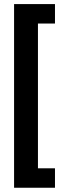

<svg xmlns="http://www.w3.org/2000/svg" viewBox="-20 -750 310 930"><path d="M163.8 65.2H246.3V159.4H48.2V-730.2H246.3V-636H163.8Z"/></svg>

Font: Puralecka Narrow
Style: Bold
Weight: 700
Designer: Hector Gatti, Marcela Romero, Pablo Cosgaya and Nicolas Silva
Version: Version 1.004;PS 001.004;hotconv 1.0.70;makeotf.lib2.5.58329